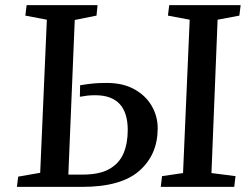

<svg xmlns="http://www.w3.org/2000/svg" viewBox="-20 -730 974 750"><path d="M163 -653 79 -669 84 -710H361L357 -669L272 -652L247 -48H303Q369 -48 407.5 -70Q446 -92 462.5 -131Q479 -170 479 -222Q479 -358 352 -358Q335 -358 321.5 -356.5Q308 -355 292 -352L293 -397Q325 -402 344.5 -404Q364 -406 398 -406Q460 -406 504.5 -381.5Q549 -357 572.5 -316.5Q596 -276 596 -229Q596 -126 524.5 -63Q453 0 301 0H46L51 -40L137 -55ZM721 -653 636 -669 641 -710H920L915 -669L830 -653L806 -54L900 -42L895 0H608L613 -42L695 -54Z"/></svg>

Font: Literata 36pt Medium
Style: Italic
Weight: 500
Italic angle: -2°
Designer: Latin by Veronika Burian and Jose Scaglione. Greek by Irene Vlachou. Cyrillic by Vera Evstafieva
Foundry: TypeTogether
Version: Version 3.002